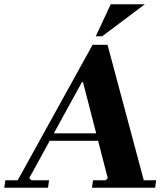

<svg xmlns="http://www.w3.org/2000/svg" viewBox="-64 -880 776 900"><path d="M161 0H-44L-39 -35H19L370 -670H440L610 -35H668L663 0H367L372 -35H431L441 -45L325.1 -495H320L73 -45L83 -35H166ZM161 -255H487L482 -220H156ZM615 -860 415 -710H385L455 -860Z"/></svg>

Font: Brygada 1918
Style: Italic
Weight: 400
Italic angle: -8°
Designer: Mateusz Machalski | Borys Kosmynka | Przemek Hoffer
Foundry: NIEPODLEGLA 2018
Version: Version 3.006